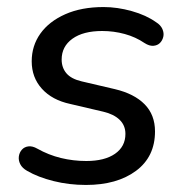

<svg xmlns="http://www.w3.org/2000/svg" viewBox="-20 -516 523 545"><path d="M224 9Q176 9 132 -2Q88 -13 57 -31Q43 -39 37.5 -50Q32 -61 33.5 -72Q35 -83 42 -91Q49 -99 60.5 -100.5Q72 -102 86 -94Q118 -76 153 -67.5Q188 -59 225 -59Q277 -59 306.5 -79.5Q336 -100 336 -136Q336 -160 319.5 -176Q303 -192 273 -199L179 -221Q128 -232 99 -264Q70 -296 70 -342Q70 -386 94.5 -420.5Q119 -455 165 -475.5Q211 -496 274 -496Q313 -496 354 -484.5Q395 -473 423 -453Q436 -445 441 -433.5Q446 -422 443.5 -411.5Q441 -401 434 -394Q427 -387 415.5 -386Q404 -385 390 -394Q365 -411 334 -419.5Q303 -428 270 -428Q216 -428 185.5 -406Q155 -384 155 -347Q155 -324 168.5 -308Q182 -292 212 -285L306 -263Q361 -250 390.5 -220Q420 -190 420 -143Q420 -71 366 -31Q312 9 224 9Z"/></svg>

Font: Nunito ExtraLight Medium
Style: Italic
Weight: 500
Italic angle: -9°
Version: Version 3.602